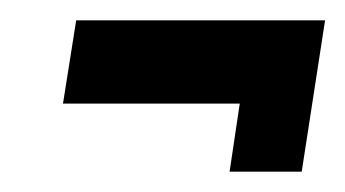

<svg xmlns="http://www.w3.org/2000/svg" viewBox="-20 -248 340 189"><path d="M42 -146H216L206 -79H277L300 -228H55Z"/></svg>

Font: Rabbid Highway Sign II Hop
Style: Obl
Weight: 400
Foundry: Cannot Into Space Fonts
Version: Version 0.277